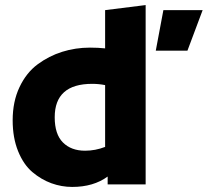

<svg xmlns="http://www.w3.org/2000/svg" viewBox="-20 -728 820 758"><path d="M344 -397Q196 -397 196 -265Q196 -198 228.5 -165.5Q261 -133 316 -133Q356 -133 395 -148V-392Q370 -397 344 -397ZM405 0V-31Q349 10 265 10Q223 10 183 -4.5Q143 -19 108 -48.5Q73 -78 51.5 -131Q30 -184 30 -253Q30 -327 57 -384Q84 -441 128.5 -474Q173 -507 225.5 -523.5Q278 -540 335 -540Q368 -540 395 -537V-688L555 -708V0ZM780 -688 720 -528H595L625 -688Z"/></svg>

Font: Roundo
Style: Bold
Weight: 700
Designer: Namrata Goyal (Gurmukhi), Shiva Nallaperumal (Latin)
Foundry: Indian Type Foundry
Version: Version 1.000;PS 1.0;hotconv 1.0.88;makeotf.lib2.5.647800